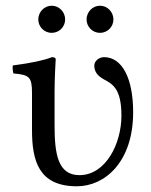

<svg xmlns="http://www.w3.org/2000/svg" viewBox="-20 -642 530 672"><path d="M114 -574C114 -548 135 -527 161 -527C187 -527 208 -548 208 -574C208 -600 187 -622 161 -622C135 -622 114 -600 114 -574ZM283 -574C283 -548 304 -527 330 -527C356 -527 377 -548 377 -574C377 -600 356 -622 330 -622C304 -622 283 -600 283 -574ZM171 -321.3C171 -371 175 -435 175 -435C175 -439 170 -442 162 -442C133.5 -431 94 -422 25 -413C23 -407 25 -391 27 -385C81.5 -379.9 92 -374 92 -317V-187C92 -80 115 10 249 10C347 10 446 -75 446 -249C446 -369 407 -442 344 -442C327 -442 310 -429 310 -412C310 -389 324 -375 344 -364C373 -348 405 -333 405 -237C405 -139 350 -29 258 -29C183 -29 171 -102 171 -203Z"/></svg>

Font: Libertinus Serif
Style: Regular
Weight: 400
Designer: Philipp H. Poll
Foundry: Khaled Hosny
Version: Version 6.2